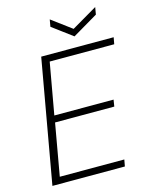

<svg xmlns="http://www.w3.org/2000/svg" viewBox="-129 -969 829 1052"><g transform="rotate(-15 285.0 -443.0)"><path d="M35 0 159 -700H570L563 -662H197L145 -370H481L475 -332H139L87 -38H453L446 0ZM515 -886 508 -845 364 -760 250 -845 257 -885 370 -801Z"/></g></svg>

Font: DM Sans 9pt ExtraLight
Style: Italic
Weight: 250
Italic angle: -10°
Version: Version 4.004;gftools[0.9.30]